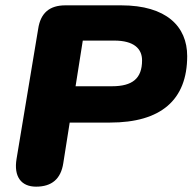

<svg xmlns="http://www.w3.org/2000/svg" viewBox="-20 -690 721 719"><path d="M115 9C174 9 208 -20 217 -79L241 -231H392C582 -231 681 -315 681 -480C681 -591 603 -670 434 -670H225C166 -670 132 -642 123 -582L42 -95C31 -29 59 9 115 9ZM399 -367H263L290 -538H408C481 -538 512 -508 512 -464C512 -396 476 -367 399 -367Z"/></svg>

Font: SN Pro Heavy
Style: Italic
Weight: 800
Italic angle: -9°
Designer: Tobias Whetton
Foundry: Supernotes
Version: Version 1.001;Glyphs 3.2 (3249)